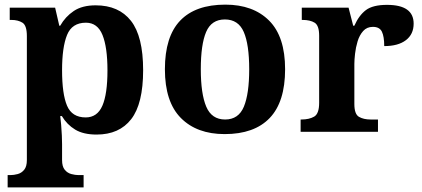

<svg xmlns="http://www.w3.org/2000/svg" viewBox="-20 -569 1821 829"><path d="M13 240V187H25Q40 187 56.5 182.5Q73 178 84.5 164Q96 150 96 122V-413Q96 -459 77 -471Q58 -483 29 -483H22V-536H218L236 -458H240Q262 -497 298.5 -521.5Q335 -546 393 -546Q493 -546 545.5 -479Q598 -412 598 -266Q598 -121 546.5 -54.5Q495 12 397 12Q340 12 304.5 -9.5Q269 -31 247 -68H240Q242 -54 244 -30.5Q246 -7 247 15.5Q248 38 248 53V122Q248 150 259.5 164Q271 178 288 182.5Q305 187 319 187H341V240ZM350 -62Q400 -62 422 -112.5Q444 -163 444 -265Q444 -365 422.5 -418Q401 -471 351 -471Q291 -471 269.5 -418Q248 -365 248 -266Q248 -163 269.5 -112.5Q291 -62 350 -62Z M950 10Q830 10 761 -59.5Q692 -129 692 -270Q692 -411 758 -480Q824 -549 953 -549Q1073 -549 1142 -480Q1211 -411 1211 -270Q1211 -129 1144.5 -59.5Q1078 10 950 10ZM952 -53Q1010 -53 1033 -108.5Q1056 -164 1056 -270Q1056 -377 1032.5 -431Q1009 -485 951 -485Q893 -485 870 -431Q847 -377 847 -270Q847 -164 870.5 -108.5Q894 -53 952 -53Z M1278 0V-53H1281Q1315 -53 1336.5 -65.5Q1358 -78 1358 -125V-415Q1358 -459 1338.5 -471Q1319 -483 1286 -483H1283V-536H1485L1505 -458H1510Q1530 -503 1560 -525.5Q1590 -548 1651 -548Q1766 -548 1766 -467Q1766 -421 1732.5 -395.5Q1699 -370 1639 -370Q1639 -411 1629 -432Q1619 -453 1590 -453Q1564 -453 1548 -435Q1532 -417 1524 -390.5Q1516 -364 1513 -337Q1510 -310 1510 -293V-120Q1510 -76 1530 -64.5Q1550 -53 1580 -53H1612V0Z"/></svg>

Font: Noto Serif Toto
Style: Bold
Weight: 700
Designer: Monotype Design Team
Foundry: Monotype Imaging Inc.
Version: Version 2.001; ttfautohint (v1.8.4.7-5d5b)